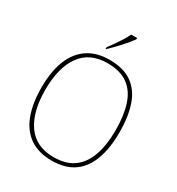

<svg xmlns="http://www.w3.org/2000/svg" viewBox="-217 -1067 1119 1213"><g transform="rotate(30 343.0 -460.5)"><path d="M343 10Q248 10 184.5 -33.5Q121 -77 89.5 -159.5Q58 -242 58 -359Q58 -476 90.5 -557.5Q123 -639 187 -682Q251 -725 344 -725Q446 -725 508 -681.5Q570 -638 598.5 -556Q627 -474 627 -358Q627 -247 598 -164Q569 -81 506.5 -35.5Q444 10 343 10ZM343 -15Q434 -15 490 -56.5Q546 -98 572.5 -175Q599 -252 599 -358Q599 -466 574 -542.5Q549 -619 493 -659.5Q437 -700 344 -700Q215 -700 150.5 -609.5Q86 -519 86 -358Q86 -197 150.5 -106Q215 -15 343 -15ZM287 -784Q302 -803 320 -829Q338 -855 355 -882Q372 -909 382 -931H425V-921Q416 -908 399.5 -888Q383 -868 363 -846Q343 -824 323.5 -804.5Q304 -785 289 -771H287Z"/></g></svg>

Font: Noto Serif Gujarati Thin
Style: Regular
Weight: 250
Version: Version 2.102